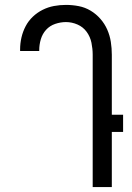

<svg xmlns="http://www.w3.org/2000/svg" viewBox="-20 -763 540 783"><path d="M358 0V-540Q358 -564 353 -588.5Q348 -613 333.5 -633Q319 -653 296 -663Q273 -673 249 -673Q227 -673 205 -665.5Q183 -658 168 -641.5Q153 -625 146.5 -603Q140 -581 140 -559V-555H62V-561Q62 -586 67.5 -610Q73 -634 84.5 -656Q96 -678 114 -695Q132 -712 154 -723Q176 -734 200 -738.5Q224 -743 249 -743Q275 -743 301 -738Q327 -733 349.5 -719.5Q372 -706 389.5 -686Q407 -666 417.5 -642Q428 -618 432 -592Q436 -566 436 -540V-295H482V-225H436V0Z"/></svg>

Font: Iosevka srxl
Style: Regular
Weight: 400
Monospace: yes
Designer: Belleve Invis
Foundry: Belleve Invis
Version: Version 33.0.1; ttfautohint (v1.8.3)